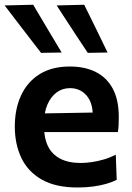

<svg xmlns="http://www.w3.org/2000/svg" viewBox="-24 -798 571 830"><path d="M311 12.5Q217 12.5 157 -21.5Q97 -55.5 68.5 -115Q40 -174.5 40 -251Q40 -327 67.2 -385.8Q94.5 -444.5 147.5 -477.5Q200.5 -510.5 277.5 -510.5Q344 -510.5 391.2 -486.2Q438.5 -462 464 -413.8Q489.5 -365.5 489.5 -292.5Q489.5 -273 488.8 -257.5Q488 -242 485.5 -227L375 -271.5Q376 -278.5 376.5 -285.8Q377 -293 377 -299.5Q377 -354.5 349.5 -385.8Q322 -417 278.5 -417Q245.5 -417 220.5 -398.2Q195.5 -379.5 181 -346Q166.5 -312.5 166.5 -268.5V-249Q166.5 -200.5 183.5 -165.8Q200.5 -131 236 -112.2Q271.5 -93.5 325.5 -93.5Q346.5 -93.5 372.8 -97.2Q399 -101 426 -109Q453 -117 476.5 -129.5L480.5 -20.5Q461.5 -11 436 -3.5Q410.5 4 379 8.2Q347.5 12.5 311 12.5ZM90 -227V-306.5L410.5 -312L485.5 -283.5V-227ZM153.5 -569.5Q128 -602.5 102 -636.2Q76 -670 49.5 -704.5Q23 -739 -4 -774.5L119.5 -777.5Q150 -726 180.8 -674.2Q211.5 -622.5 242.5 -571ZM355.5 -569.5Q333.5 -602.5 311.2 -636.2Q289 -670 266.5 -704.5Q244 -739 221 -774.5L340 -777.5Q365.5 -726 390.8 -674.5Q416 -623 441 -571Z"/></svg>

Font: Commissioner Thin SemiBold
Style: Regular
Weight: 600
Version: Version 1.000